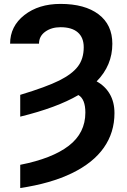

<svg xmlns="http://www.w3.org/2000/svg" viewBox="-20 -740 642 973"><path d="M82.5 -259.3Q214.8 -299.3 280.3 -332Q345.7 -364.7 375 -403.6Q404.3 -442.4 404.3 -500.5Q404.3 -549.8 374.3 -575.9Q344.2 -602.1 286.6 -602.1Q240.7 -602.1 209.2 -579.3Q177.7 -556.6 177.7 -518.6H31.2Q31.2 -606.9 103.5 -663.6Q175.8 -720.2 286.6 -720.2Q409.7 -720.2 479.5 -667.5Q549.3 -614.7 549.3 -518.1Q549.3 -408.2 469.7 -327.6Q512.7 -304.2 536.4 -263.4Q560.1 -222.7 560.1 -166.5Q560.1 -68.4 506.1 8.5Q452.1 85.4 344.5 137.7Q236.8 189.9 82.5 212.9V95.2Q244.1 63.5 328.4 -1.2Q412.6 -65.9 412.6 -169.4Q412.6 -237.8 377.4 -258.3Q268.1 -194.3 82.5 -148.9Z"/></svg>

Font: Roboto
Style: Bold
Weight: 700
Designer: Google
Version: Version 2.134; 2016; ttfautohint (v1.6)